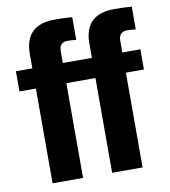

<svg xmlns="http://www.w3.org/2000/svg" viewBox="-82 -799 771 870"><g transform="rotate(-10 303.5 -364.5)"><path d="M586.9 -528.8V-436H503.9V0H363.8V-436H230V0H89.8V-436H14.2V-528.8H89.8V-594.2Q89.8 -729 228 -729Q269.5 -729 308.1 -726.1V-621.1Q290 -624 268.1 -624Q230 -624 230 -582V-528.8H363.8V-594.2Q363.8 -729 502 -729Q543 -729 582 -726.1V-621.1Q564 -624 542 -624Q503.9 -624 503.9 -582V-528.8Z"/></g></svg>

Font: Miedinger*
Style: Bold
Weight: 700
Version: Version 001.000